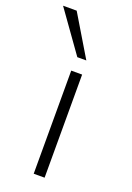

<svg xmlns="http://www.w3.org/2000/svg" viewBox="-166 -807 590 861"><g transform="rotate(20 128.5 -376.5)"><path d="M113 0V-492H165V0ZM118 -558 -21 -753H44L161 -558Z"/></g></svg>

Font: Nunito Sans 7pt SemiExpanded ExtraLight
Style: Regular
Weight: 250
Width: 6
Designer: Vernon Adams
Foundry: Vernon Adams
Version: Version 3.101;gftools[0.9.27]